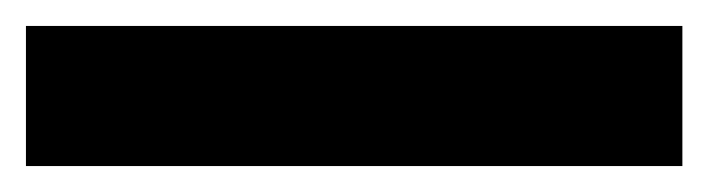

<svg xmlns="http://www.w3.org/2000/svg" viewBox="-23 -888 546 148"><path d="M503 -760H-3V-868H503Z"/></svg>

Font: Noto Sans Malayalam ExtraBold
Style: Regular
Weight: 800
Designer: Jelle Bosma - Monotype Design Team
Foundry: Monotype Imaging Inc.
Version: Version 2.104; ttfautohint (v1.8.4.7-5d5b)